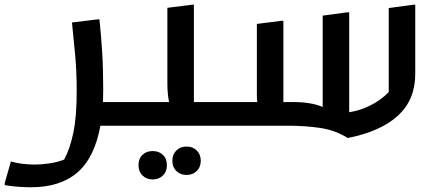

<svg xmlns="http://www.w3.org/2000/svg" viewBox="-70 -531 1865 811"><path d="M-24 151Q-3 157 22 160.5Q47 164 74 164Q107 164 140 159Q173 154 201 143Q225 99 239.5 31Q254 -37 254 -145Q254 -228 247.5 -298.5Q241 -369 234 -436L341 -449H350Q357 -384 361.5 -312.5Q366 -241 366 -151Q366 -125 365 -100H514V-20L494 0H354Q330 134 257.5 197Q185 260 61 260Q35 260 9.5 258Q-16 256 -33 253.5Q-50 251 -50 251V242Z M514 -100H644Q641 -115 639 -134.5Q637 -154 637 -177V-498L740 -511H749V-100H892V-20L872 0H494V-80ZM658 148Q658 121 675 104.5Q692 88 718 88Q744 88 761 104.5Q778 121 778 148Q778 175 761 191.5Q744 208 718 208Q692 208 675 191.5Q658 175 658 148ZM515 167Q515 139 532 123Q549 107 575 107Q601 107 618 123Q635 139 635 167Q635 194 618 210.5Q601 227 575 227Q549 227 532 210.5Q515 194 515 167Z M1399 52Q1348 20 1286 10Q1224 0 1141 0H869V-80L889 -100H1017Q1015 -112 1015 -126.5Q1015 -141 1015 -157V-430L1118 -443H1127V-100H1166Q1246 -100 1293 -79V-465L1397 -479H1405V-57Q1451 -64 1495 -86Q1539 -108 1572 -142V-497L1675 -511H1684V-219Q1684 -110 1611.5 -43Q1539 24 1399 52Z"/></svg>

Font: Kufam Medium
Style: Regular
Weight: 500
Designer: Wael Morcos, Artur Schmal
Foundry: Original Type
Version: Version 1.300; ttfautohint (v1.8.3)